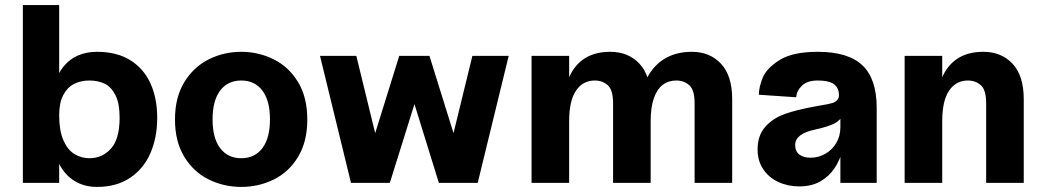

<svg xmlns="http://www.w3.org/2000/svg" viewBox="-20 -720 4111 756"><path d="M183 -221V-276L213 -266Q213 -206 229.5 -168Q246 -130 273 -113.5Q300 -97 332 -97Q383 -97 417 -135Q451 -173 451 -256Q451 -313 434.5 -345.5Q418 -378 392 -390.5Q366 -403 332 -403Q299 -403 272.5 -390Q246 -377 229.5 -346.5Q213 -316 213 -266L183 -236V-291Q183 -401 230.5 -458.5Q278 -516 362 -516Q440 -516 493 -483Q546 -450 572.5 -391.5Q599 -333 599 -256Q599 -179 572.5 -117.5Q546 -56 492.5 -20Q439 16 362 16Q307 16 266.5 -12Q226 -40 204.5 -93.5Q183 -147 183 -221ZM70 -700H213V0H70Z M669 -249.5Q669 -337 706 -397Q743 -457 802.4 -486.5Q861.7 -516 929.9 -516Q998 -516 1057.5 -486.5Q1117 -457 1153.5 -397Q1190 -337 1190 -249.5Q1190 -162 1153.5 -102Q1117 -42 1057.6 -13Q998.3 16 930.1 16Q862 16 802.5 -13Q743 -42 706 -102Q669 -162 669 -249.5ZM1043 -250Q1043 -324 1013 -363.5Q983 -403 930 -403Q877 -403 847 -363.5Q817 -324 817 -250Q817 -176 847 -136.5Q877 -97 930 -97Q983 -97 1013 -136.5Q1043 -176 1043 -250Z M1240 -500H1383L1468 -152L1444 -153L1552 -500H1671L1779 -153L1755 -152L1840 -500H1983L1861 0H1708L1599 -352H1625L1515 0H1362Z M2643 -403Q2612 -403 2589.5 -386Q2567 -369 2554.5 -333Q2542 -297 2542 -243L2496 -263Q2496 -342 2521 -399Q2546 -456 2592.5 -486Q2639 -516 2704 -516Q2775 -516 2819 -469Q2863 -422 2863 -329V0H2715V-313Q2715 -366 2694 -384.5Q2673 -403 2643 -403ZM2073 -500H2221V0H2073ZM2322 -403Q2275 -403 2248 -363Q2221 -323 2221 -243L2195 -263Q2195 -344 2215 -400.5Q2235 -457 2277 -486.5Q2319 -516 2383 -516Q2454 -516 2498 -469Q2542 -422 2542 -329V0H2394V-313Q2394 -366 2373 -384.5Q2352 -403 2322 -403Z M2963 -131Q2963 -187 2993.5 -221Q3024 -255 3071 -271.5Q3118 -288 3190 -301L3212 -305Q3244 -310 3258 -314.5Q3272 -319 3279 -329Q3286 -339 3282 -360Q3277 -382 3257.5 -392.5Q3238 -403 3200 -403Q3159 -403 3138 -383Q3117 -363 3115 -337L2968 -347Q2968 -376 2983 -413.5Q2998 -451 3049.5 -483.5Q3101 -516 3200 -516Q3320 -516 3376 -462.5Q3432 -409 3432 -296V0H3289V-129H3298Q3287 -89 3265.5 -57Q3244 -25 3209.5 -5.5Q3175 14 3127 14Q3082 14 3044.5 -3.5Q3007 -21 2985 -54Q2963 -87 2963 -131ZM3289 -219V-269H3298Q3291 -247 3266 -234Q3241 -221 3186 -209Q3149 -201 3130 -186Q3111 -171 3111 -149Q3111 -124 3127.5 -111.5Q3144 -99 3172 -99Q3202 -99 3229 -114Q3256 -129 3272.5 -156.5Q3289 -184 3289 -219Z M3791 -403Q3744 -403 3717 -363Q3690 -323 3690 -243L3664 -263Q3664 -344 3684 -400.5Q3704 -457 3746 -486.5Q3788 -516 3852 -516Q3923 -516 3967 -469Q4011 -422 4011 -329V0H3863V-313Q3863 -366 3842 -384.5Q3821 -403 3791 -403ZM3542 -500H3690V0H3542Z"/></svg>

Font: Uncut Sans VF
Style: Regular
Weight: 400
Designer: Kasper Nordkvist
Foundry: Uncut Type
Version: Version 1.100;FEAKit 1.0